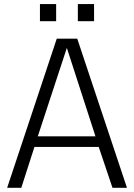

<svg xmlns="http://www.w3.org/2000/svg" viewBox="-20 -900 643 920"><path d="M14.2 0 252 -714.8H350.1L588.4 0H519L453.1 -195.8H145L82 0ZM161.1 -246.6H437.5L300.3 -670.4ZM353 -798.3V-880.4H430.7V-798.3ZM171.4 -798.3V-880.4H249V-798.3Z"/></svg>

Font: Pontano Sans Light
Style: Regular
Weight: 300
Designer: Vernon Adams
Foundry: Vernon Adams
Version: Version 2.001